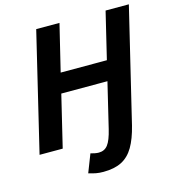

<svg xmlns="http://www.w3.org/2000/svg" viewBox="-126 -797 982 1088"><g transform="rotate(-15 365.0 -253.0)"><path d="M346.2 187Q322.2 187 303.1 183.4Q284 179.8 260.2 172.5L301.5 66.5Q314.2 70.2 326.5 72.5Q338.8 74.8 349.2 74.8Q382.8 74.8 402.5 49.1Q422.2 23.5 437.2 -39.2L500.5 -303.5H229.8L156.8 0H21L187 -693H323.5L257.2 -419.2H528.2L594 -693H730.5L569.8 -24.5Q551.5 49.2 524 96.1Q496.5 143 453.9 165Q411.2 187 346.2 187Z"/></g></svg>

Font: Ubuntu Sans
Style: Italic
Weight: 400
Italic angle: -13.5°
Designer: Dalton Maag Ltd
Foundry: Dalton Maag Ltd
Version: Version 1.006